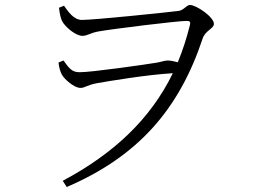

<svg xmlns="http://www.w3.org/2000/svg" viewBox="-20 -711 1040 771"><path d="M309 -631C275 -631 253 -666 237 -688L217 -680C220 -653 224 -638 229 -627C241 -603 284 -567 311 -567C331 -567 342 -579 377 -585C433 -595 693 -627 729 -627C740 -627 747 -626 742 -608C729 -556 713 -507 694 -461C679 -465 665 -468 653 -468C640 -468 627 -462 607 -459C565 -452 349 -421 300 -421C269 -421 258 -436 235 -468L215 -460C217 -440 222 -424 228 -412C239 -392 278 -358 303 -358C322 -358 327 -369 370 -377C421 -386 570 -411 674 -417C583 -230 433 -92 232 15L248 40C534 -83 699 -271 794 -557C805 -589 839 -596 839 -615C839 -643 768 -691 743 -691C728 -691 718 -669 696 -667C648 -661 359 -631 309 -631Z"/></svg>

Font: Kiri Minchoo Light
Style: Regular
Weight: 300
Designer: Ryoko NISHIZUKA 西塚涼子 (kana & ideographs); Frank Grießhammer (Latin, Greek & Cyrillic);
akenotsuki.com/eyeben/fonts/ (U+
Foundry: Adobe
akenotsuki.com/eyeben/fonts/
Version: Version 4.002;hotconv 1.0.119;makeotfexe 2.5.65604